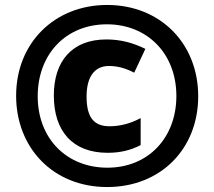

<svg xmlns="http://www.w3.org/2000/svg" viewBox="-20 -744 864 774"><path d="M412 10C627 10 779 -143 779 -356C779 -570 625 -724 412 -724C200 -724 45 -571 45 -358C45 -148 194 10 412 10ZM413 -68C249 -68 132 -185 132 -356C132 -525 245 -646 411 -646C574 -646 691 -528 691 -357C691 -189 578 -68 413 -68ZM414 -128C464 -128 506 -138 547 -159V-268C507 -246 463 -235 422 -235C358 -235 329 -271 329 -355C329 -437 363 -478 419 -478C454 -478 486 -469 521 -451L566 -547C517 -571 467 -585 409 -585C270 -585 197 -497 197 -359C197 -216 272 -128 414 -128Z"/></svg>

Font: Noto Sans Devanagari UI SemiCondensed Black
Style: Regular
Weight: 900
Width: 4
Designer: Jelle Bosma - Monotype Design Team
Foundry: Monotype Imaging Inc.
Version: Version 2.004